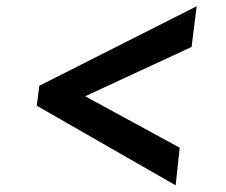

<svg xmlns="http://www.w3.org/2000/svg" viewBox="-20 -666 708 601"><path d="M103 -397.5 595.7 -646.5 579.6 -519 246.6 -364.7 542.5 -203.6 529.8 -85.9 95.2 -335Z"/></svg>

Font: Merriweather
Style: Heavy Italic
Weight: 900
Italic angle: -7°
Designer: Eben Sorkin
Foundry: Eben Sorkin
Version: Version 1.001